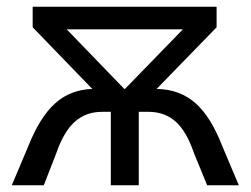

<svg xmlns="http://www.w3.org/2000/svg" viewBox="-20 -550 744 570"><path d="M689 0 640 -116C617.3 -174.7 590.5 -217.5 559.5 -244.5C528.5 -271.5 490.3 -285.3 445 -286L623 -469V-530H77V-469L254 -286C210.7 -284.7 173.8 -270.3 143.5 -243C113.2 -215.7 86.7 -173.3 64 -116L15 0H110L147 -95C161.7 -137.7 180 -168.8 202 -188.5C224 -208.2 251 -218 283 -218H309V0H392V-218H421C453 -218 479.8 -208.3 501.5 -189C523.2 -169.7 541.3 -138.3 556 -95L595 0ZM178 -463H523L351 -286H349Z"/></svg>

Font: ICO Headline
Style: Regular
Weight: 500
Designer: Julieta Ulanovsky
Foundry: Julieta Ulanovsky
Version: Version 7.200